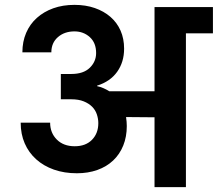

<svg xmlns="http://www.w3.org/2000/svg" viewBox="-20 -769 895 789"><path d="M273 -465Q323 -465 349 -490.5Q375 -516 375 -551Q375 -593 349 -616.5Q323 -640 286 -640Q245 -640 218 -616.5Q191 -593 191 -554H72Q72 -598 87.5 -634Q103 -670 131.5 -695.5Q160 -721 199 -735Q238 -749 286 -749Q332 -749 369.5 -736Q407 -723 434 -699.5Q461 -676 475.5 -643Q490 -610 490 -569Q490 -514 461.5 -474Q433 -434 379 -417V-415Q393 -412 405.5 -406.5Q418 -401 429 -394H615V-740H855V-632H744V0H615V-287L498 -288Q501 -268 501 -251Q501 -207 486.5 -171Q472 -135 445 -109.5Q418 -84 380 -70.5Q342 -57 296 -57Q244 -57 201.5 -72Q159 -87 128.5 -114.5Q98 -142 81.5 -180Q65 -218 65 -265H186Q186 -223 213.5 -195.5Q241 -168 287 -168Q332 -168 358 -194.5Q384 -221 384 -263Q384 -281 378 -299Q372 -317 358.5 -330.5Q345 -344 324 -352.5Q303 -361 273 -361H230V-465H273Z"/></svg>

Font: SVN-Poppins SemiBold
Style: Regular
Weight: 600
Designer: Ninad Kale (Devanagari), Jonny Pinhorn (Latin)
Foundry: Indian Type Foundry
Version: Version 3.002 2017